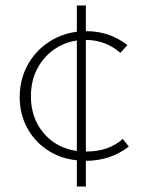

<svg xmlns="http://www.w3.org/2000/svg" viewBox="-20 -582 527 702"><path d="M294 6V100H261V4Q200 -2 152.5 -34Q105 -66 78.5 -116Q52 -166 52 -227Q52 -289 79 -340.5Q106 -392 153.5 -425Q201 -458 261 -466V-562H294V-468H296Q381 -468 446 -417L420 -389Q365 -436 294 -436V-28H296Q377 -28 429 -74L451 -46Q383 6 294 6ZM261 -30V-434Q188 -423 140.5 -367Q93 -311 93 -230Q93 -151 139 -96Q185 -41 261 -30Z"/></svg>

Font: Ysabeau Light
Style: Regular
Weight: 300
Designer: Christian Thalmann (Catharsis Fonts)
Version: Version 0.003